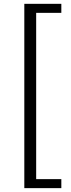

<svg xmlns="http://www.w3.org/2000/svg" viewBox="-20 -809 370 998"><path d="M106.4 168.9V-789.1H298.8V-742.2H168V122.1H298.8V168.9Z"/></svg>

Font: Gen Shin Gothic Normal
Style: Regular
Weight: 300
Designer: [Source Han Sans]
Ryoko NISHIZUKA  (kana & ideographs); Paul D. Hunt (Latin, Greek & Cyrillic); Wenlong ZHANG  (bopomofo
Version: Version 1.002.20150607